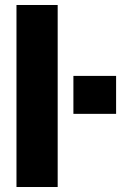

<svg xmlns="http://www.w3.org/2000/svg" viewBox="-20 -749 499 769"><path d="M46 0V-729H211V0ZM274 -293V-445H445V-293Z"/></svg>

Font: Hubot Sans
Style: Bold
Weight: 700
Designer: Deni Anggara
Foundry: GitHub, Inc., Subsidiary of Microsoft Corporation
Version: Version 2.000